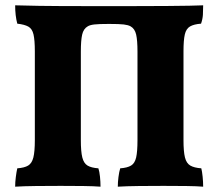

<svg xmlns="http://www.w3.org/2000/svg" viewBox="-20 -699 821 722"><path d="M37 3Q37 -14 39.5 -33.5Q42 -53 45 -66Q72 -68 86 -76.5Q100 -85 105.5 -107Q111 -129 111 -172V-506Q111 -548 106 -569.5Q101 -591 86.5 -599Q72 -607 45 -610Q37 -640 37 -679Q62 -678 127.5 -677Q193 -676 311 -676H477Q556 -676 607.5 -676.5Q659 -677 691.5 -677.5Q724 -678 744 -679Q744 -660 743 -643.5Q742 -627 736 -610Q709 -608 694.5 -599.5Q680 -591 675 -569.5Q670 -548 670 -506V-172Q670 -129 675.5 -107Q681 -85 695.5 -76.5Q710 -68 737 -66Q740 -54 742 -34.5Q744 -15 744 3Q720 1 680.5 0.5Q641 0 595 0Q549 0 502.5 0.5Q456 1 423 3Q423 -14 425.5 -33.5Q428 -53 432 -66Q459 -68 473 -76.5Q487 -85 492 -107Q497 -129 497 -172V-505Q497 -547 492 -569Q487 -591 471 -600Q462 -605 445.5 -607Q429 -609 390 -609Q351 -609 334.5 -607Q318 -605 310 -600Q294 -591 289 -569Q284 -547 284 -505V-172Q284 -129 289.5 -107Q295 -85 309 -76.5Q323 -68 350 -66Q354 -54 356 -34.5Q358 -15 358 3Q333 1 293.5 0.5Q254 0 208 0Q162 0 115.5 0.5Q69 1 37 3Z"/></svg>

Font: Vollkorn ExtraBold
Style: Regular
Weight: 800
Designer: Friedrich Althausen
Foundry: Friedrich Althausen
Version: Version 5.000; ttfautohint (v1.8.3)